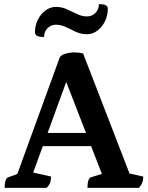

<svg xmlns="http://www.w3.org/2000/svg" viewBox="-20 -909 716 929"><path d="M2.5 0Q2.5 -21.9 7 -35.1Q11.5 -48.4 18.5 -50.9L88.8 -76.1L53.5 -38.8L267.8 -627.9Q271.7 -638.6 284.8 -644.6Q298 -650.6 312.8 -653Q327.6 -655.5 337.7 -655.5Q349.1 -655.5 360.1 -654.3Q371.1 -653.1 382.2 -650.2L617 -42.7L578.2 -75.8L673.1 -54.6Q673.1 -38.9 668.8 -26.6Q664.6 -14.3 652.3 0H403.1Q403.1 -21.9 407.6 -35.1Q412.1 -48.4 419.1 -50.9L489.8 -72.9L482.1 -43.9L281.2 -562.1L318.9 -563.2L128.5 -41.1L121.4 -78.5L227.1 -54.6Q227.1 -38.9 223.1 -26.6Q219.2 -14.3 205.7 0ZM164.5 -202 178.2 -265.7H426.7L442.5 -202ZM250.4 -789.4Q227.1 -789.4 210.2 -772.7Q193.3 -756 193.3 -730Q170.1 -730 159.6 -735.4Q149.2 -740.7 149.2 -752.8Q149.2 -786 163.3 -813.9Q177.4 -841.8 200.4 -858.7Q223.5 -875.6 251.3 -875.6Q278.9 -875.6 303.8 -864.1Q328.8 -852.6 352.9 -841.1Q377 -829.5 401.1 -829.5Q425.3 -829.5 441.9 -846.4Q458.5 -863.3 458.5 -888.9Q481.7 -888.9 491.6 -883.7Q501.6 -878.5 501.6 -866.7Q501.6 -833.7 487.8 -805.7Q474 -777.8 451.1 -760.5Q428.2 -743.3 399.5 -743.3Q372.3 -743.3 347.7 -754.8Q323.1 -766.4 299.2 -777.9Q275.3 -789.4 250.4 -789.4Z"/></svg>

Font: Pitagon Serif
Style: Regular
Weight: 400
Designer: Travis Tran
Foundry: Pitagon
Version: Version 1.000;gftools[0.9.26]